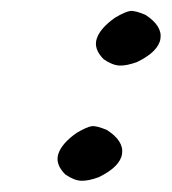

<svg xmlns="http://www.w3.org/2000/svg" viewBox="-20 -375 313 350"><path d="M230 -262Q211 -255 198 -255.5Q185 -256 169 -267Q150 -286 156.5 -305Q163 -324 190 -343Q209 -354 217.5 -355Q226 -356 245 -348Q276 -328 272.5 -304.5Q269 -281 230 -262ZM160 -52Q141 -45 128 -45.5Q115 -46 99 -57Q80 -76 86.5 -95Q93 -114 120 -133Q139 -144 147.5 -145Q156 -146 175 -138Q206 -118 202.5 -94.5Q199 -71 160 -52Z"/></svg>

Font: Caveat Medium
Style: Regular
Weight: 500
Designer: Pablo Impallari
Foundry: Pablo Impallari
Version: Version 2.000